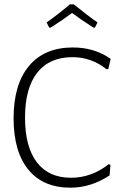

<svg xmlns="http://www.w3.org/2000/svg" viewBox="-20 -864 562 890"><path d="M208 -736 196 -760Q253 -800 304 -844H322Q383 -794 432 -760L420 -736H413Q352 -775 314 -804Q276 -775 215 -736ZM318 -644Q418 -644 493 -591L482 -544L474 -543Q404 -599 316 -599Q209 -599 152.5 -527Q96 -455 96 -319Q96 -183 151 -111.5Q206 -40 309 -40Q404 -40 484 -103L492 -100L488 -51Q402 6 306 6Q180 6 111.5 -77.5Q43 -161 43 -316Q43 -473 114.5 -558.5Q186 -644 318 -644Z"/></svg>

Font: Alegreya Sans Light
Style: Regular
Weight: 300
Designer: Juan Pablo del Peral
Foundry: Huerta Tipografica
Version: Version 2.007